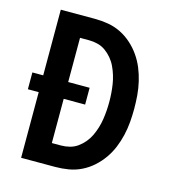

<svg xmlns="http://www.w3.org/2000/svg" viewBox="-102 -754 754 839"><g transform="rotate(15 275.0 -335.0)"><path d="M70 0V-297H21V-373H70V-670H224Q254 -670 284 -665Q314 -660 341.5 -646.5Q369 -633 392 -612.5Q415 -592 432.5 -567Q450 -542 461.5 -514Q473 -486 480 -456Q487 -426 489.5 -395.5Q492 -365 492 -335Q492 -305 489.5 -274.5Q487 -244 480 -214Q473 -184 461.5 -156Q450 -128 432.5 -103Q415 -78 392 -57.5Q369 -37 341.5 -23.5Q314 -10 284 -5Q254 0 224 0ZM183 -97H224Q244 -97 263.5 -102Q283 -107 299 -118.5Q315 -130 328 -145.5Q341 -161 349.5 -179Q358 -197 364 -216.5Q370 -236 373 -255.5Q376 -275 377.5 -295Q379 -315 379 -335Q379 -355 377.5 -375Q376 -395 373 -414.5Q370 -434 364 -453.5Q358 -473 349.5 -491Q341 -509 328 -524.5Q315 -540 299 -551.5Q283 -563 263.5 -568Q244 -573 224 -573H183V-373H280V-297H183Z"/></g></svg>

Font: Lode Term
Style: Bold
Weight: 700
Monospace: yes
Designer: Belleve Invis
Foundry: Belleve Invis
Version: Version 29.2.0